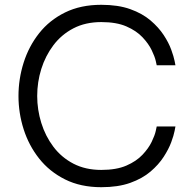

<svg xmlns="http://www.w3.org/2000/svg" viewBox="-20 -770 808 800"><path d="M402 10Q316 10 251 -22.5Q186 -55 143 -109.5Q100 -164 78.5 -231.5Q57 -299 57 -370Q57 -441 78.5 -509Q100 -577 143 -631.5Q186 -686 251 -718Q316 -750 402 -750Q472 -750 522.5 -732Q573 -714 607 -685Q641 -656 662 -624Q683 -592 693.5 -563Q704 -534 707.5 -516Q711 -498 711 -498H633Q633 -498 629 -516Q625 -534 612 -561Q599 -588 573.5 -615Q548 -642 506.5 -660Q465 -678 402 -678Q336 -678 286 -652Q236 -626 202.5 -581.5Q169 -537 152 -482.5Q135 -428 135 -370Q135 -313 152 -258Q169 -203 202.5 -158.5Q236 -114 286 -88Q336 -62 402 -62Q465 -62 506.5 -80Q548 -98 573.5 -125Q599 -152 612 -179Q625 -206 629 -224.5Q633 -243 633 -243H711Q711 -243 707.5 -224.5Q704 -206 693.5 -177.5Q683 -149 662 -116.5Q641 -84 607 -55Q573 -26 522.5 -8Q472 10 402 10Z"/></svg>

Font: Be Vietnam Pro Light
Style: Regular
Weight: 300
Designer: Lam Bao, Tony Le, Vietanh Nguyen
Foundry: Yellow Type Foundry
Version: Version 1.002; ttfautohint (v1.8.3)